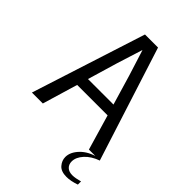

<svg xmlns="http://www.w3.org/2000/svg" viewBox="-271 -836 1155 1155"><g transform="rotate(45 307.0 -258.0)"><path d="M253 -728H364L597 0H504L438 -225H179L112 0H19ZM256 -485 200 -296H417L361 -485L309 -650H308ZM525 212Q478 212 456.5 187Q435 162 435 132Q435 90 473 50.5Q511 11 576 -5L598 0Q544 19 512.5 53.5Q481 88 481 124Q481 149 497 164.5Q513 180 543 180Q556 180 572 177Q588 174 606 169V196Q560 212 525 212Z"/></g></svg>

Font: Murecho
Style: Regular
Weight: 400
Designer: Neil Summerour
Foundry: Positype
Version: Version 1.010; ttfautohint (v1.8.3)